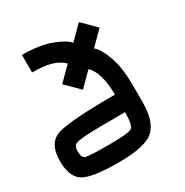

<svg xmlns="http://www.w3.org/2000/svg" viewBox="-196 -1031 1142 1187"><g transform="rotate(-30 375.0 -437.5)"><path d="M500 -375Q500 -531.2 437.5 -593.8L343.8 -500L250 -593.8L343.8 -687.5Q312.5 -718.8 261.7 -734.4Q210.9 -750 125 -750V-875Q250 -875 332 -843.8Q414.1 -812.5 437.5 -781.2L531.2 -875L625 -781.2L531.2 -687.5Q539.1 -679.7 546.9 -671.9Q578.1 -632.8 601.6 -558.6Q625 -484.4 625 -375V-250Q625 -109.4 562.5 -54.7Q500 0 312.5 0Q117.2 0 58.6 -39.1Q0 -78.1 0 -187.5Q0 -320.3 93.8 -347.7Q187.5 -375 500 -375ZM500 -250Q289.1 -250 222.7 -246.1Q156.2 -242.2 140.6 -230.5Q125 -218.8 125 -187.5Q125 -140.6 148.4 -132.8Q171.9 -125 312.5 -125Q453.1 -125 476.6 -140.6Q500 -156.2 500 -250Z"/></g></svg>

Font: CraftyPE
Style: Regular
Weight: 400
Designer: Erek Butcher
Foundry: Haunted Coop
Version: Version 0.018;April 4, 2024;FontCreator 15.0.0.2962 64-bit